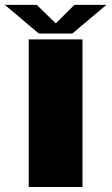

<svg xmlns="http://www.w3.org/2000/svg" viewBox="-58 -748 446 768"><path d="M57 0V-590.5H272V0ZM97 -614 -38.5 -728.5H89L165 -654.5L239.5 -728.5H367.5L231.5 -614Z"/></svg>

Font: Anybody ExtraExpanded ExtraBold
Style: Regular
Weight: 800
Width: 8
Designer: Tyler Finck
Foundry: Etcetera Type Company
Version: Version 1.010; ttfautohint (v1.8.3) -l 8 -r 50 -G 200 -x 14 